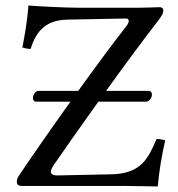

<svg xmlns="http://www.w3.org/2000/svg" viewBox="-20 -673 644 695"><path d="M551 2C556 -54 566 -113 578 -165C571 -167 560 -170 547 -170C516 -99 491 -44 382 -42L189 -38C172 -37.6 164 -43 164 -52C164 -57 167 -63 172 -72C207.3 -123.3 268.7 -211 336 -305H509C521 -305 530 -320 530 -331C530 -336 527 -344 518 -344H364C427.6 -432.4 494 -522.7 547 -591C568.1 -618.2 571 -625 571 -636C571 -643 566 -647 558 -647C546 -647 515 -645 485 -645H264C217 -645 120 -650 83 -653C79 -599 69 -542 61 -501C71 -498 80 -496 91 -496C112 -565 150 -600.6 225 -602L436 -606C441.9 -606.1 446 -603 446 -597C446 -592 443 -586 438 -579C393.5 -522.5 329.3 -435.9 263.1 -344H118C109 -344 99 -329 99 -319C99 -313 102 -305 110 -305H235.1C166.1 -208.7 97.6 -110.4 49 -38C43 -30 41 -22 41 -15C41 -5 46 0 60 0H424.3C451.3 0 551 2 551 2Z"/></svg>

Font: Libertinus Serif
Style: Regular
Weight: 400
Designer: Philipp H. Poll
Foundry: Khaled Hosny
Version: Version 6.2